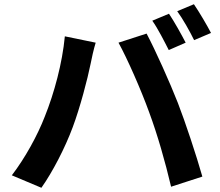

<svg xmlns="http://www.w3.org/2000/svg" viewBox="-20 -863 1040 909"><path d="M780 -798 701 -765C728 -727 758 -667 779 -626L859 -661C840 -698 805 -761 780 -798ZM898 -843 819 -810C846 -773 879 -714 899 -673L979 -707C961 -742 924 -805 898 -843ZM192 -311C158 -223 99 -115 36 -33L176 26C229 -49 288 -163 324 -260C359 -353 395 -491 409 -561C413 -583 424 -632 433 -661L287 -691C275 -564 237 -423 192 -311ZM686 -332C726 -224 762 -98 790 21L938 -27C910 -126 857 -286 822 -376C784 -473 715 -627 674 -704L541 -661C583 -585 648 -437 686 -332Z"/></svg>

Font: Noto Sans CJK SC
Style: Bold
Weight: 700
Designer: Ryoko NISHIZUKA 西塚涼子 (kana, bopomofo & ideographs); Paul D. Hunt (Latin, Greek & Cyrillic); Sandoll Communications 산돌커뮤니
Foundry: Adobe
Version: Version 2.004;hotconv 1.0.118;makeotfexe 2.5.65603